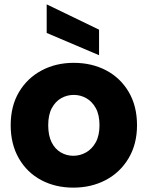

<svg xmlns="http://www.w3.org/2000/svg" viewBox="-20 -853 677 880"><path d="M316 7Q234 7 169 -27.5Q104 -62 66.5 -127Q29 -192 29 -279Q29 -367 67 -431Q105 -495 170.5 -530Q236 -565 318 -565Q401 -565 466.5 -530.5Q532 -496 570 -431.5Q608 -367 608 -279Q608 -192 569 -127Q530 -62 464 -27.5Q398 7 316 7ZM316 -139Q347 -139 374.5 -154.5Q402 -170 419 -201Q436 -232 436 -279Q436 -327 419 -357.5Q402 -388 375.5 -403Q349 -418 318 -418Q287 -418 260.5 -403Q234 -388 217.5 -357.5Q201 -327 201 -279Q201 -232 216.5 -201Q232 -170 258.5 -154.5Q285 -139 316 -139ZM194 -833 434 -717V-600L194 -702Z"/></svg>

Font: Parkinsans Light
Style: Bold
Weight: 700
Version: Version 1.000